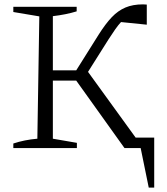

<svg xmlns="http://www.w3.org/2000/svg" viewBox="-20 -678 766 879"><path d="M41 0V-21Q92 -38 151 -43L160 -603L41 -623V-647H331V-626Q282 -611 222 -604V-356H329L432 -520Q463 -569 491.5 -599Q520 -629 554 -643.5Q588 -658 635 -658Q643 -658 652 -657V-565L534 -577Q521 -563 507 -543Q493 -523 477 -498L383 -349L601 -48H686V181H661L624 0H550L329 -309H222V-43L332 -24V0Z"/></svg>

Font: Piazzolla SC Light
Style: Regular
Weight: 300
Designer: Juan Pablo del Peral
Foundry: Huerta Tipografica
Version: Version 1.330